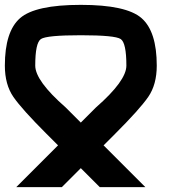

<svg xmlns="http://www.w3.org/2000/svg" viewBox="-20 -645 790 790"><path d="M125 -375Q125 -312.5 250 -203.1Q289.1 -164.1 312.5 -140.6Q335.9 -164.1 375 -203.1Q500 -312.5 500 -375Q500 -468.8 476.6 -484.4Q453.1 -500 312.5 -500Q171.9 -500 148.4 -484.4Q125 -468.8 125 -375ZM46.9 125 218.8 -46.9Q203.1 -62.5 171.9 -93.8Q70.3 -195.3 35.2 -246.1Q0 -296.9 0 -375Q0 -515.6 62.5 -570.3Q125 -625 312.5 -625Q500 -625 562.5 -570.3Q625 -515.6 625 -375Q625 -296.9 589.8 -246.1Q554.7 -195.3 453.1 -93.8Q421.9 -62.5 406.2 -46.9L578.1 125H390.6L312.5 46.9L234.4 125Z"/></svg>

Font: CraftyPE
Style: Regular
Weight: 400
Designer: Erek Butcher
Foundry: Haunted Coop
Version: Version 0.018;April 4, 2024;FontCreator 15.0.0.2962 64-bit